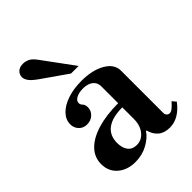

<svg xmlns="http://www.w3.org/2000/svg" viewBox="-213 -833 951 951"><g transform="rotate(-45 263.0 -357.5)"><path d="M170 12Q114 12 78 -19Q42 -50 42 -101Q42 -149 75.5 -183.5Q109 -218 170.5 -236.5Q232 -255 315 -255V-374Q315 -400 295.5 -415Q276 -430 243 -430Q215 -430 196 -420Q177 -410 177 -394Q177 -383 186 -374Q195 -365 195 -346Q195 -323 177 -306Q159 -289 132 -289Q106 -289 89.5 -306.5Q73 -324 73 -349Q73 -381 98 -407Q123 -433 166.5 -447.5Q210 -462 264 -462Q341 -462 390 -433.5Q439 -405 439 -359V-62Q439 -52 445.5 -45.5Q452 -39 461 -39Q470 -39 480.5 -47Q491 -55 509 -75L526 -55Q475 12 411 12Q373 12 350 -7.5Q327 -27 319 -60H315Q296 -31 257 -9.5Q218 12 170 12ZM234 -43Q269 -43 292 -71.5Q315 -100 315 -146V-226Q245 -226 208.5 -199Q172 -172 172 -119Q172 -84 188 -63.5Q204 -43 234 -43ZM254 -524 118 -619Q89 -640 79 -655Q69 -670 69 -683Q69 -701 82 -714Q95 -727 120 -727Q137 -727 153.5 -719Q170 -711 188 -686L307 -524Z"/></g></svg>

Font: Libre Bodoni Medium
Style: Regular
Weight: 500
Designer: Pablo Impallari, Rodrigo Fuenzalida
Foundry: Impallari Type
Version: Version 2.005;gftools[0.9.23]